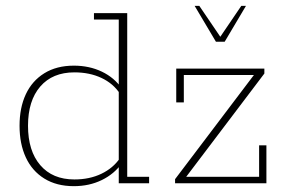

<svg xmlns="http://www.w3.org/2000/svg" viewBox="-20 -628 985 658"><path d="M233 10Q174 10 132 -16Q90 -42 68.5 -88.5Q47 -135 47 -197Q47 -259 68.5 -305Q90 -351 132 -377Q174 -403 233 -403Q286 -403 329 -382.5Q372 -362 398 -324L387 -332V-561H302V-583H416V-22H491V0H387V-61L398 -69Q372 -32 329 -11Q286 10 233 10ZM235 -13Q287 -13 327.5 -32.5Q368 -52 391 -86L387 -68V-325L391 -307Q368 -342 327.5 -361Q287 -380 235 -380Q160 -380 118 -331.5Q76 -283 76 -197Q76 -111 118 -62Q160 -13 235 -13ZM580 0V-14L857 -380L864 -371H610V-277H584V-393H886V-376L609 -10L608 -22H868V-130H893V0ZM720 -485 647 -608H663L735 -502L807 -608H823L750 -485Z"/></svg>

Font: Rokkitt Thin
Style: Regular
Weight: 250
Version: Version 3.103